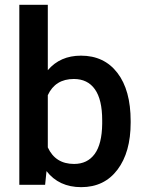

<svg xmlns="http://www.w3.org/2000/svg" viewBox="-20 -770 603 800"><path d="M524.4 -258.8Q524.4 -135.7 469.5 -63Q414.6 9.8 318.4 9.8Q225.6 9.8 173.8 -57.1L168 0H60.5V-750H179.2V-477.5Q230.5 -538.1 317.4 -538.1Q414.1 -538.1 469.2 -466.3Q524.4 -394.5 524.4 -265.6ZM405.8 -269Q405.8 -355 375.5 -397.9Q345.2 -440.9 287.6 -440.9Q210.4 -440.9 179.2 -373.5V-155.8Q210.9 -86.9 288.6 -86.9Q344.2 -86.9 374.5 -128.4Q404.8 -169.9 405.8 -253.9Z"/></svg>

Font: f629545970084
Style: Regular
Weight: 500
Designer: Google
Version: Version 2.137; 2017